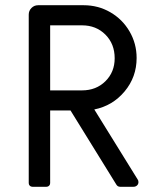

<svg xmlns="http://www.w3.org/2000/svg" viewBox="-20 -715 602 735"><path d="M90 -14V-659Q90 -674 100.5 -684.5Q111 -695 126 -695H300Q356 -695 402.5 -668Q449 -641 476 -594.5Q503 -548 503 -493Q503 -420 457 -365Q411 -310 341 -296L507 -28Q510 -24 510 -18Q510 -10 504.5 -5Q499 0 491 0H440Q430 0 425 -9L250 -292H172V-14Q172 -8 168 -4Q164 0 158 0H104Q98 0 94 -4Q90 -8 90 -14ZM294 -369Q348 -369 383.5 -404Q419 -439 419 -492Q419 -547 383.5 -582.5Q348 -618 294 -618H172V-369Z"/></svg>

Font: Miriam Libre
Style: Regular
Weight: 400
Designer: Michal Sahar
Foundry: Hagilda
Version: Version 1.001